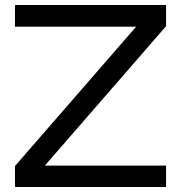

<svg xmlns="http://www.w3.org/2000/svg" viewBox="-20 -746 726 770"><path d="M646 -641 160 -82H646V4H40V-80L526 -639H40V-726H646Z"/></svg>

Font: SUIT Medium
Style: Regular
Weight: 500
Designer: Sunn Youn; Korean Glyphs from Source Han Sans (Sandoll Communications; Soo-young Jang, Joo-yeon Kang)
Foundry: Sunn
Version: Version 1.120